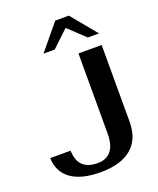

<svg xmlns="http://www.w3.org/2000/svg" viewBox="-168 -1032 943 1143"><g transform="rotate(-20 303.0 -460.5)"><path d="M15 -172H144Q146 -107 178.5 -77Q211 -47 271 -47Q327 -47 356.5 -83.5Q386 -120 386 -193V-700H533V-213Q533 -104 465.5 -47Q398 10 270 10Q147 10 82 -37.5Q17 -85 15 -172ZM323 -931H409L542 -770H471L366 -869L261 -770H190Z"/></g></svg>

Font: Fahkwang SemiBold
Style: Regular
Weight: 600
Designer: Suppakit Chalermlarp | Katatrad Co.,Ltd.
Foundry: Cadson Demak Co.,Ltd.
Version: Version 1.000; ttfautohint (v1.6)